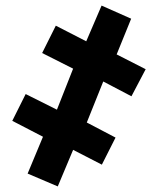

<svg xmlns="http://www.w3.org/2000/svg" viewBox="-20 -660 563 688"><path d="M344 -640 450 -593 398 -465 502 -412 451 -315 350 -368 291 -221 394 -167 345 -70 242 -123 187 8 79 -38 134 -170 24 -227 72 -323 184 -267 242 -414 131 -470 180 -568 289 -512Z"/></svg>

Font: Noto Sans Display Condensed ExtraBold
Style: Regular
Weight: 800
Width: 3
Designer: Monotype Design Team
Foundry: Monotype Imaging Inc.
Version: Version 2.003